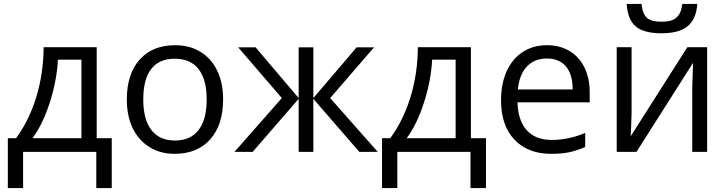

<svg xmlns="http://www.w3.org/2000/svg" viewBox="-20 -776 3719 981"><path d="M474 -70V-535H203Q202 -399 165 -279Q128 -159 62 -70H20V185H98V0H472V185H551V-70ZM276 -471H396V-70H146Q198 -140 234 -251Q270 -362 276 -471Z M875 -545Q759 -545 693.5 -471.5Q628 -398 628 -268Q628 -184 658 -121Q689 -58 744.5 -24Q800 10 872 10Q988 10 1054 -64Q1120 -138 1120 -268Q1120 -352 1090 -414.5Q1060 -477 1004.5 -511Q949 -545 875 -545ZM873 -476Q953 -476 994.5 -423Q1036 -370 1036 -268Q1036 -165 994.5 -111.5Q953 -58 874 -58Q795 -58 753.5 -111.5Q712 -165 712 -268Q712 -371 752.5 -423.5Q793 -476 873 -476Z M1286 -534H1197L1420 -275L1178 0H1271L1506 -271V0H1581V-271L1816 0H1910L1667 -275L1891 -534H1802L1581 -275V-534H1506V-275Z M2386 -70V-535H2115Q2114 -399 2077 -279Q2040 -159 1974 -70H1932V185H2010V0H2384V185H2463V-70ZM2188 -471H2308V-70H2058Q2110 -140 2146 -251Q2182 -362 2188 -471Z M2970 -25V-97Q2886 -61 2799 -61Q2717 -61 2672 -110Q2627 -159 2624 -253H2993V-304Q2993 -376 2966.5 -430.5Q2940 -485 2890.5 -515Q2841 -545 2775 -545Q2704 -545 2651 -510.5Q2598 -476 2569 -412.5Q2540 -349 2540 -263Q2540 -135 2608.5 -62.5Q2677 10 2796 10Q2849 10 2887.5 2Q2926 -6 2970 -25ZM2906 -319H2626Q2633 -394 2671.5 -435.5Q2710 -477 2774 -477Q2838 -477 2872 -436Q2906 -395 2906 -319Z M3543 -756H3466Q3461 -708 3436.5 -686.5Q3412 -665 3362 -665Q3307 -665 3285 -685Q3263 -705 3258 -756H3182Q3187 -676 3228 -641Q3269 -606 3360 -606Q3450 -606 3493.5 -642Q3537 -678 3543 -756ZM3131 0H3232L3521 -455L3519 -392L3517 -327V0H3593V-535H3492L3202 -79L3204 -107L3207 -196V-535H3131Z"/></svg>

Font: OpenSansMMV
Style: Regular
Weight: 400
Designer: Steve Matteson
Foundry: Ascender Corporation
Version: Version 4.000